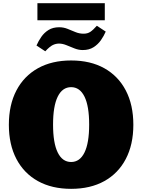

<svg xmlns="http://www.w3.org/2000/svg" viewBox="-20 -1171 893 1205"><path d="M426.3 14.2Q305.7 14.2 218 -34.4Q130.4 -83 83 -173.3Q35.6 -263.7 35.6 -387.7Q35.6 -512.7 83 -603.3Q130.4 -693.8 218 -742.7Q305.7 -791.5 426.3 -791.5Q547.4 -791.5 634.8 -742.7Q722.2 -693.8 769.5 -603.3Q816.9 -512.7 816.9 -387.7Q816.9 -263.7 769.5 -173.3Q722.2 -83 634.8 -34.4Q547.4 14.2 426.3 14.2ZM426.3 -154.3Q481 -154.3 510.3 -213.9Q539.6 -273.4 539.6 -389.2Q539.6 -504.9 510.3 -564.5Q481 -624 426.3 -624Q371.6 -624 342.3 -564.5Q313 -504.9 313 -389.2Q313 -273.4 342.3 -213.9Q371.6 -154.3 426.3 -154.3ZM214.8 -1043.9V-1150.9H637.7V-1043.9ZM264.2 -849.1 209 -885.3Q221.2 -913.6 239.3 -939.7Q257.3 -965.8 284.7 -982.9Q312 -1000 351.6 -1000Q378.9 -1000 403.8 -990Q428.7 -980 453.4 -969.7Q478 -959.5 504.4 -959.5Q529.3 -959.5 546.6 -970.9Q564 -982.4 587.9 -1009.3L643.6 -972.7Q631.8 -945.3 613.3 -918.7Q594.7 -892.1 566.9 -874.5Q539.1 -856.9 499.5 -856.9Q473.1 -856.9 447.3 -867.2Q421.4 -877.4 397 -887.5Q372.6 -897.5 350.1 -897.5Q330.6 -897.5 311.5 -888.4Q292.5 -879.4 264.2 -849.1Z"/></svg>

Font: Bevan
Style: Regular
Weight: 400
Designer: Vernon Adams
Foundry: Vernon Adams
Version: Version 2.100; ttfautohint (v1.8.3)